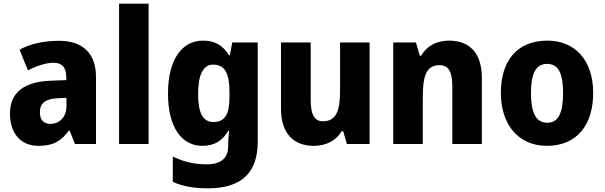

<svg xmlns="http://www.w3.org/2000/svg" viewBox="-20 -780 3275 1040"><path d="M300 -559C215 -559 143 -542 86 -511L131 -399C181 -424 229 -440 270 -440C314 -440 339 -417 339 -361V-346L256 -343C111 -337 34 -280 34 -165C34 -57 93 10 188 10C270 10 311 -16 353 -73H357L386 0H500V-363C500 -492 427 -559 300 -559ZM295 -248 340 -250V-204C340 -146 302 -109 253 -109C218 -109 196 -129 196 -172C196 -220 224 -245 295 -248Z M785 0V-760H625V0Z M1080 -560C964 -560 890 -456 890 -273C890 -92 963 10 1076 10C1145 10 1187 -21 1216 -71H1221C1218 -47 1216 -18 1216 1V12C1216 78 1175 110 1101 110C1030 110 977 97 916 68V205C971 230 1030 240 1107 240C1292 240 1376 152 1376 -12V-550H1238L1225 -481H1220C1189 -532 1146 -560 1080 -560ZM1134 -430C1200 -430 1223 -381 1223 -278V-254C1223 -162 1199 -119 1136 -119C1080 -119 1053 -167 1053 -271C1053 -376 1081 -430 1134 -430Z M1982 -550H1822V-290C1822 -183 1803 -123 1729 -123C1682 -123 1663 -162 1663 -238V-550H1502V-191C1502 -56 1572 10 1679 10C1743 10 1799 -15 1830 -69H1839L1859 0H1982Z M2413 -560C2344 -560 2292 -531 2261 -478H2254L2233 -550H2110V0H2270V-253C2270 -371 2290 -427 2361 -427C2411 -427 2430 -388 2430 -313V0H2590V-359C2590 -495 2521 -560 2413 -560Z M3193 -276C3193 -458 3091 -560 2945 -560C2781 -560 2693 -451 2693 -276C2693 -105 2789 10 2942 10C3107 10 3193 -106 3193 -276ZM2856 -276C2856 -380 2882 -434 2943 -434C3006 -434 3030 -380 3030 -276C3030 -171 3006 -115 2944 -115C2882 -115 2856 -172 2856 -276Z"/></svg>

Font: Noto Sans Georgian SemiCondensed ExtraBold
Style: Regular
Weight: 800
Width: 4
Designer: Monotype Design Team, Akaki Razmadze
Foundry: Google LLC
Version: Version 2.005